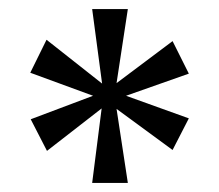

<svg xmlns="http://www.w3.org/2000/svg" viewBox="-20 -819 485 425"><path d="M205 -579 84 -485 48 -555 186 -607 47 -658 83 -731 206 -634 184 -799H263L238 -635L362 -728L398 -656L259 -607L398 -557L362 -487L238 -578L263 -414H184Z"/></svg>

Font: Noto Serif Sinhala Condensed
Style: Regular
Weight: 400
Width: 3
Designer: Jelle Bosma - Monotype Design Team
Foundry: Monotype Imaging Inc.
Version: Version 2.007; ttfautohint (v1.8.4.7-5d5b)